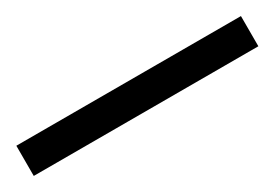

<svg xmlns="http://www.w3.org/2000/svg" viewBox="-18 -952 464 325"><g transform="rotate(-30 214.5 -789.5)"><path d="M-5 -760V-819H434V-760Z"/></g></svg>

Font: Noto Serif Armenian SemiCondensed ExtraBold
Style: Regular
Weight: 800
Width: 4
Designer: Monotype Design Team
Foundry: Monotype Imaging Inc.
Version: Version 2.008; ttfautohint (v1.8.4.7-5d5b)